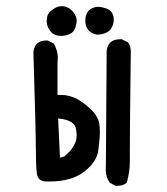

<svg xmlns="http://www.w3.org/2000/svg" viewBox="-20 -597 540 621"><path d="M360 4H354L335 -6Q322 -24 322 -48Q322 -50 322.5 -64.5Q323 -79 325 -433Q330 -470 368 -470H374L394 -460Q403 -448 403 -431V-425Q400 -186 400 -112V-78Q400 -40 390 -6Q378 4 360 4ZM140 -10H131Q102 -10 99 -37Q96 -64 96 -114.5Q96 -165 88 -429Q93 -466 129 -466H135L154 -456Q167 -434 167 -409L166 -396V-290H176Q199 -290 220.5 -281Q242 -272 269 -248Q296 -224 301 -198Q303 -186 303 -169Q303 -149 298 -111Q293 -73 252 -41.5Q211 -10 140 -10ZM174 -87 188 -91Q228 -124 228 -159Q228 -165 226 -179Q224 -193 210.5 -202Q197 -211 168 -214ZM178 -481Q152 -481 141 -499Q131 -513 131 -529Q131 -533 133 -544.5Q135 -556 153 -568Q166 -577 180 -577Q203 -577 220 -554Q228 -542 228 -529Q228 -522 223.5 -507.5Q219 -493 205.5 -487Q192 -481 178 -481ZM296 -485H292Q256 -494 256 -530Q256 -555 272 -567Q284 -575 298 -575Q306 -575 323 -570Q348 -562 348 -532Q348 -523 342.5 -510Q337 -497 323 -491Q309 -485 296 -485Z"/></svg>

Font: Xiaolai SC
Style: Regular
Weight: 400
Designer: Nozomi Seto 瀬戸のぞみ
Version: Version 3.11;December 4, 2020;FontCreator 13.0.0.2613 64-bit